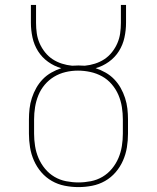

<svg xmlns="http://www.w3.org/2000/svg" viewBox="-20 -755 640 783"><path d="M300 8Q272 8 244 2.5Q216 -3 191.5 -17Q167 -31 148.5 -52.5Q130 -74 118.5 -100Q107 -126 102.5 -154Q98 -182 98 -210V-268Q98 -290 100.5 -312Q103 -334 110 -355.5Q117 -377 128 -396.5Q139 -416 154.5 -432Q170 -448 189.5 -459Q209 -470 230 -477Q201 -485 176 -503Q151 -521 135 -546.5Q119 -572 112.5 -602Q106 -632 106 -662V-735H127V-662Q127 -640 130 -619Q133 -598 141.5 -578.5Q150 -559 163.5 -542Q177 -525 194.5 -513.5Q212 -502 232.5 -495.5Q253 -489 274 -487Q281 -487 287.5 -487.5Q294 -488 300 -488Q306 -488 312.5 -487.5Q319 -487 326 -487Q347 -489 367.5 -495.5Q388 -502 405.5 -513.5Q423 -525 436.5 -542Q450 -559 458.5 -578.5Q467 -598 470 -619Q473 -640 473 -662V-735H494V-662Q494 -632 487.5 -602Q481 -572 465 -546.5Q449 -521 424 -503Q399 -485 370 -477Q391 -470 410.5 -459Q430 -448 445.5 -432Q461 -416 472 -396.5Q483 -377 490 -355.5Q497 -334 499.5 -312Q502 -290 502 -268V-210Q502 -182 497.5 -154Q493 -126 481.5 -100Q470 -74 451.5 -52.5Q433 -31 408.5 -17Q384 -3 356 2.5Q328 8 300 8ZM300 -11Q325 -11 350.5 -16Q376 -21 398 -34Q420 -47 436.5 -67Q453 -87 463 -110.5Q473 -134 477 -159.5Q481 -185 481 -210V-268Q481 -293 477 -318.5Q473 -344 463 -367.5Q453 -391 436 -411Q419 -431 396.5 -443.5Q374 -456 348.5 -461.5Q323 -467 298 -467Q272 -467 247 -461Q222 -455 200.5 -442Q179 -429 162.5 -409.5Q146 -390 136.5 -366.5Q127 -343 123 -318Q119 -293 119 -268V-210Q119 -185 123 -159.5Q127 -134 137 -110.5Q147 -87 163.5 -67Q180 -47 202 -34Q224 -21 249.5 -16Q275 -11 300 -11Z"/></svg>

Font: Iosevka Slab Thin Extended
Style: Regular
Weight: 100
Width: 7
Monospace: yes
Designer: Belleve Invis
Foundry: Belleve Invis
Version: Version 11.1.1; ttfautohint (v1.8.3)